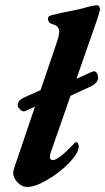

<svg xmlns="http://www.w3.org/2000/svg" viewBox="-20 -727 417 761"><path d="M79.3 -286.5Q71.6 -282.7 60.9 -292.1Q50.2 -301.5 50.2 -309.9Q50.2 -320.2 56.8 -327.2Q63.3 -334.1 69.8 -337.8L160.5 -379.1L221.4 -386.6L342.4 -441.6Q344.4 -442.6 347.2 -443.5Q350 -444.4 352.6 -444.4Q358.5 -444.4 363.5 -438.2Q368.6 -432.1 368.6 -415.4Q368.6 -407.9 360.6 -399.1Q352.6 -390.3 342.4 -385.5L223.2 -330.6L163.1 -324ZM88.7 14Q65.8 14 49 -4.5Q32.2 -23 32.2 -41.5Q32.2 -49.1 36.7 -62.5L206.2 -562.5Q217.7 -596.2 213.7 -610.4Q209.6 -624.6 193.2 -629.4Q180.1 -632.7 175.9 -637.8Q171.7 -643 170 -649.2Q169.9 -655.3 171.7 -659.2Q173.5 -663.2 183.3 -666.3Q206.3 -672.6 232.6 -677.9Q258.9 -683.2 283 -688.1Q307 -692.9 321.3 -697.8Q327.2 -699.6 336.2 -701.6Q345.1 -703.6 353.5 -705.1Q361.8 -706.5 364.9 -706.5Q370.7 -706.5 374.2 -699.3Q377.7 -692.2 376 -686.6Q374.4 -679.8 370.8 -667.8Q367.1 -655.8 362.7 -643L180.3 -120.3Q179 -116.4 178.4 -112.6Q177.8 -108.8 177.8 -106.1Q177.8 -92.6 189.4 -92.6Q198.5 -92.6 213.3 -102.7Q228 -112.9 243.9 -127.9Q259.8 -143 272.7 -156.7Q274.6 -158.9 276.8 -161.1Q279.1 -163.3 280.6 -163.3Q287.9 -163.3 290 -156.9Q292.2 -150.5 292.2 -147Q292.2 -131.1 277.9 -110.3Q263.5 -89.6 239.9 -67.7Q216.3 -45.7 188.8 -27.5Q161.3 -9.3 135.1 2.4Q108.8 14 88.7 14Z"/></svg>

Font: EB Garamond
Style: Italic
Weight: 400
Italic angle: -17.2°
Designer: Georg Duffner and Octavio Pardo
Foundry: Georg Duffner
Version: Version 1.001